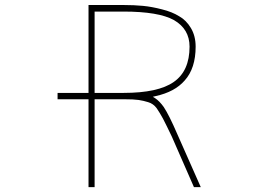

<svg xmlns="http://www.w3.org/2000/svg" viewBox="-20 -773 1040 770"><path d="M757.8 -22.5 668.9 -225.6Q646.5 -272.5 633.8 -296.9Q621.1 -320.3 608.4 -338.9Q594.7 -357.4 574.2 -363.3Q555.7 -369.1 536.1 -372.1Q516.6 -375 475.6 -375H359.4V-22.5H335V-375H210.9V-400.4H335V-752.9H475.6Q517.6 -752.9 553.2 -749.5Q588.9 -746.1 629.9 -735.4Q669.9 -725.6 698.2 -708Q726.6 -692.4 745.6 -660.6Q764.6 -628.9 764.6 -585.9Q764.6 -499 720.7 -450.2Q680.7 -404.3 604.5 -387.7L592.8 -384.8L602.5 -378.9Q620.1 -367.2 636.7 -343.8Q658.2 -311.5 691.4 -234.4L785.2 -22.5ZM359.4 -400.4H475.6Q614.3 -400.4 676.8 -444.3Q740.2 -488.3 740.2 -585.9Q740.2 -656.2 677.7 -692.4Q616.2 -726.6 475.6 -726.6H359.4Z"/></svg>

Font: Mgen+ 1m thin
Style: Regular
Weight: 100
Designer: [Source Han Sans]
Ryoko NISHIZUKA  (kana & ideographs); Paul D. Hunt (Latin, Greek & Cyrillic); Wenlong ZHANG  (bopomofo
Version: Version 1.059.20150602